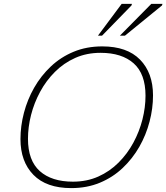

<svg xmlns="http://www.w3.org/2000/svg" viewBox="-20 -955 854 985"><path d="M765 -465.5Q765 -398.5 747.2 -330.8Q729.5 -263 694.8 -202Q660 -141 609.2 -93Q558.5 -45 492.2 -17.5Q426 10 345.5 10Q218 10 151.5 -58Q85 -126 85 -241.5Q85 -308.5 102.8 -376.2Q120.5 -444 155.2 -505Q190 -566 240.8 -614Q291.5 -662 357.8 -689.5Q424 -717 504.5 -717Q632 -717 698.5 -649Q765 -581 765 -465.5ZM123.5 -243Q123.5 -131.5 184.2 -77.2Q245 -23 354 -23Q425.5 -23 484.2 -49.2Q543 -75.5 588.2 -120.8Q633.5 -166 664.2 -223Q695 -280 710.8 -342.2Q726.5 -404.5 726.5 -464Q726.5 -576 665.8 -630Q605 -684 496 -684Q424.5 -684 365.8 -657.8Q307 -631.5 261.8 -586.2Q216.5 -541 185.8 -484Q155 -427 139.2 -364.8Q123.5 -302.5 123.5 -243ZM595 -772 756 -935H813.5L811 -927L621 -772ZM482.5 -772 604 -935H657L654.5 -927L503.5 -772Z"/></svg>

Font: Newsreader 6pt ExtraLight
Style: Italic
Weight: 275
Italic angle: -17°
Designer: Hugues Gentile
Foundry: Production Type
Version: Version 1.003; ttfautohint (v1.8.3)